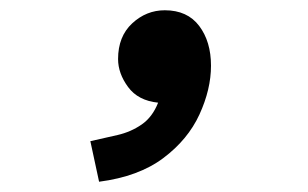

<svg xmlns="http://www.w3.org/2000/svg" viewBox="-20 -189 600 374"><path d="M173 165 156 86Q183 80 209 74Q235 68 256 53.5Q277 39 288 11Q249 7 229.5 -19.5Q210 -46 210 -74Q210 -118 237.5 -143.5Q265 -169 301 -169Q345 -169 368 -138.5Q391 -108 391 -61Q391 -15 368.5 34Q346 83 298 119Q250 155 173 165Z"/></svg>

Font: Ubuntu Sans Mono Medium
Style: Regular
Weight: 500
Monospace: yes
Designer: Dalton Maag Ltd
Foundry: Dalton Maag Ltd
Version: Version 1.006